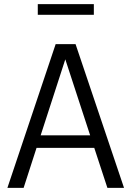

<svg xmlns="http://www.w3.org/2000/svg" viewBox="-20 -915 640 935"><path d="M16 0 251 -700H348L584 0H503L439 -195H158L95 0ZM178 -256H419L298 -626ZM164 -843V-895H437V-843Z"/></svg>

Font: Red Hat Mono
Style: Regular
Weight: 400
Designer: Pentagram, MCKL
Foundry: Pentagram, MCKL
Version: Version 1.023